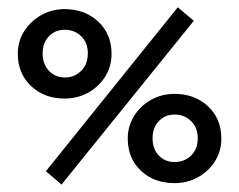

<svg xmlns="http://www.w3.org/2000/svg" viewBox="-20 -491 649 521"><path d="M147 9.8 104.5 -26.4 462.4 -471.2 505.9 -434.6ZM155.3 -223.6Q100.1 -223.6 64.2 -257.6Q28.3 -291.5 28.3 -345.2Q28.3 -379.4 45.9 -406.7Q63.5 -434.1 92.3 -450.2Q121.1 -466.3 155.3 -466.3Q210 -466.3 246.3 -432.6Q282.7 -398.9 282.7 -345.2Q282.7 -310.5 265.4 -283Q248 -255.4 219.2 -239.5Q190.4 -223.6 155.3 -223.6ZM156.2 -280.8Q182.1 -280.8 200.2 -298.6Q218.3 -316.4 218.3 -346.2Q218.3 -375.5 200.2 -392.8Q182.1 -410.2 156.2 -410.2Q129.9 -410.2 112.8 -392.6Q95.7 -375 95.7 -346.2Q95.7 -316.9 112.8 -298.8Q129.9 -280.8 156.2 -280.8ZM453.6 5.9Q398.4 5.9 362.5 -27.6Q326.7 -61 326.7 -115.2Q326.7 -148.9 344 -176.5Q361.3 -204.1 390.1 -220.2Q418.9 -236.3 453.6 -236.3Q508.3 -236.3 544.4 -202.6Q580.6 -168.9 580.6 -115.2Q580.6 -80.6 563.2 -53.2Q545.9 -25.9 517.1 -10Q488.3 5.9 453.6 5.9ZM453.6 -51.3Q480 -51.3 498.3 -68.6Q516.6 -85.9 516.6 -116.2Q516.6 -145 498.3 -162.6Q480 -180.2 453.6 -180.2Q428.2 -180.2 411.1 -162.4Q394 -144.5 394 -116.2Q394 -86.4 411.1 -68.8Q428.2 -51.3 453.6 -51.3Z"/></svg>

Font: Lateef Medium
Style: Regular
Weight: 500
Designer: SIL International
Foundry: SIL International
Version: Version 4.200